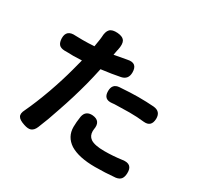

<svg xmlns="http://www.w3.org/2000/svg" viewBox="-168 -998 1275 1230"><g transform="rotate(30 469.0 -383.0)"><path d="M145 18Q105 5 95 -13Q83 -32 101 -66Q138 -144 177 -252Q214 -357 237 -444Q244 -470 258 -524Q256 -524 252 -524Q212 -522 194 -522Q181 -522 158 -523Q139 -523 130 -523Q101 -524 88.5 -538.5Q76 -553 75 -583Q74 -647 144 -641Q161 -640 196 -640Q239 -640 282 -643Q288 -678 291 -699Q293 -711 293 -717Q294 -759 311 -776.5Q328 -794 368.5 -791Q409 -788 422 -765Q433 -744 424 -702Q424 -701 423.5 -698.5Q423 -696 422 -694L415 -657Q446 -662 508 -674Q577 -689 577 -619Q577 -567 528 -557Q469 -545 389 -535Q375 -469 360 -411Q329 -293 289 -178Q260 -89 229 -15Q217 14 196 22Q177 29 145 18ZM671 25Q551 25 486 -15Q424 -56 424 -129Q424 -163 431 -208Q441 -258 494 -254Q558 -248 545 -180Q544 -176 544 -167Q544 -132 569 -114Q599 -93 672 -93Q736 -93 802 -102Q874 -113 871 -43Q870 -15 858.5 -0.5Q847 14 821 18Q744 25 671 25ZM797 -382Q746 -388 688 -388Q654 -388 592 -386Q587 -386 577 -385.5Q567 -385 562 -384Q501 -377 501 -438Q501 -492 551 -496Q637 -502 687 -502Q751 -502 803 -498Q858 -493 857 -438Q855 -376 797 -382Z"/></g></svg>

Font: GenSenRounded TW B
Style: Regular
Weight: 700
Version: Version 1.501;PS 1;hotconv 16.6.51;makeotf.lib2.5.65220